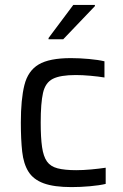

<svg xmlns="http://www.w3.org/2000/svg" viewBox="-20 -755 500 783"><path d="M272 8Q200 8 158 -7.5Q116 -23 96 -55Q76 -87 70.5 -136.5Q65 -186 65 -255Q65 -350 79.5 -408Q94 -466 137.5 -492Q181 -518 269 -518Q304 -518 342.5 -514.5Q381 -511 406 -505V-439Q382 -443 349 -446Q316 -449 289 -449Q226 -449 195.5 -433.5Q165 -418 155.5 -376.5Q146 -335 146 -255Q146 -194 151.5 -155.5Q157 -117 171.5 -96.5Q186 -76 215 -68.5Q244 -61 291 -61Q319 -61 351.5 -64Q384 -67 411 -71V-5Q386 1 347 4.5Q308 8 272 8ZM178 -595V-600L279 -735H367V-730L238 -595Z"/></svg>

Font: Saira
Style: Regular
Weight: 400
Designer: Hector Gatti with collaboration of the Omnibus-Type team
Foundry: Omnibus-Type
Version: Version 1.100; ttfautohint (v1.8.3)